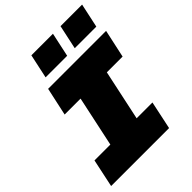

<svg xmlns="http://www.w3.org/2000/svg" viewBox="-253 -1050 1183 1183"><g transform="rotate(-45 338.0 -458.5)"><path d="M150 0 299 -698H528L379 0ZM161 -698H666L626 -514H121ZM51 -184H556L517 0H12ZM454 -759 488 -917H676L642 -759ZM200 -759 234 -917H422L388 -759Z"/></g></svg>

Font: Azeret Mono Thin Black
Style: Italic
Weight: 900
Italic angle: -12°
Version: Version 1.002